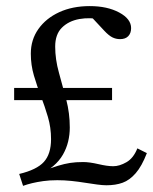

<svg xmlns="http://www.w3.org/2000/svg" viewBox="-20 -602 502 630"><path d="M55.7 7.8 43 -31.2Q100.6 -44.9 124 -70.8Q147.5 -96.7 147.5 -145.5Q147.5 -183.6 137.2 -218.3Q127 -252.9 114.3 -286.1Q101.6 -319.3 91.3 -354Q81.1 -388.7 81.1 -425.8Q81.1 -471.7 106 -506.8Q130.9 -542 174.3 -562Q217.8 -582 274.4 -582Q332 -582 371.1 -561Q410.2 -540 410.2 -509.8Q410.2 -493.2 400.9 -483.4Q391.6 -473.6 374 -473.6Q360.4 -473.6 348.6 -479.5Q336.9 -485.4 322.3 -501L269.5 -557.6L315.4 -537.1Q276.4 -545.9 240.7 -539.6Q205.1 -533.2 183.1 -511.2Q161.1 -489.3 161.1 -449.2Q161.1 -407.2 173.3 -363.8Q185.5 -320.3 197.3 -275.4Q209 -230.5 209 -183.6Q209 -160.2 203.6 -137.7Q198.2 -115.2 186.5 -94.7Q174.8 -74.2 155.3 -57.6Q135.7 -41 108.4 -29.3L117.2 -39.1Q149.4 -51.8 170.4 -58.1Q191.4 -64.5 210 -67.4Q228.5 -70.3 252.9 -70.3Q273.4 -70.3 302.7 -63.5Q332 -56.6 351.6 -56.6Q372.1 -56.6 395 -69.8Q418 -83 430.7 -115.2L461.9 -99.6Q445.3 -56.6 425.3 -33.7Q405.3 -10.7 382.3 -2.4Q359.4 5.9 329.1 5.9Q316.4 5.9 298.3 3.4Q280.3 1 258.8 -2.4Q237.3 -5.9 214.4 -8.3Q191.4 -10.7 168 -10.7Q142.6 -10.7 122.1 -7.8Q101.6 -4.9 85.4 -1Q69.3 2.9 55.7 7.8ZM26.4 -273.4V-313.5H347.7V-273.4Z"/></svg>

Font: Crimson Pro ExtraLight Light
Style: Regular
Weight: 300
Version: Version 1.002